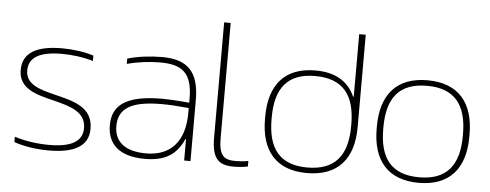

<svg xmlns="http://www.w3.org/2000/svg" viewBox="-48 -833 2465 966"><g transform="rotate(5 1184.0 -350.5)"><path d="M226 -244C315 -222 392 -200 392 -118C392 -51 336 -19 224 -19C168 -19 105 -27 49 -45V-18C100 0 164 9 224 9C357 9 425 -32 425 -118C425 -228 326 -250 232 -273C156 -292 82 -311 82 -383C82 -449 137 -481 249 -481C296 -481 352 -475 407 -459V-486C361 -501 301 -509 248 -509C116 -509 49 -468 49 -382C49 -287 140 -265 226 -244Z M753 -509C693 -509 629 -501 578 -486V-459C633 -474 692 -481 746 -481C855 -481 908 -443 908 -313V-292C843 -298 795 -300 772 -300C592 -300 520 -248 520 -145C520 -48 582 9 710 9C809 9 868 -25 905 -108H908V0H940V-308C940 -453 879 -509 753 -509ZM553 -143C553 -235 621 -273 772 -273C808 -273 858 -270 908 -265V-241C908 -93 835 -19 714 -19C599 -19 553 -71 553 -143Z M1168 -20C1108 -20 1081 -37 1081 -130V-710H1048V-130C1048 -28 1077 9 1158 9C1182 9 1207 7 1230 2V-26C1212 -22 1185 -20 1168 -20Z M1295 -256V-244C1295 -84 1372 9 1528 9C1686 9 1763 -84 1763 -244V-710H1730V-394H1727C1692 -471 1626 -509 1527 -509C1372 -509 1295 -416 1295 -256ZM1328 -246V-254C1328 -403 1389 -481 1528 -481C1668 -481 1730 -403 1730 -254V-246C1730 -97 1668 -19 1528 -19C1389 -19 1328 -97 1328 -246Z M1859 -256V-244C1859 -84 1937 9 2093 9C2249 9 2327 -84 2327 -244V-256C2327 -416 2249 -509 2093 -509C1937 -509 1859 -416 1859 -256ZM1892 -246V-254C1892 -403 1953 -481 2093 -481C2232 -481 2294 -403 2294 -254V-246C2294 -97 2232 -19 2093 -19C1953 -19 1892 -97 1892 -246Z"/></g></svg>

Font: LT Wave Text Thin
Style: Regular
Weight: 100
Designer: Daniel Lyons
Version: Version 2.5 (Glyphs App)